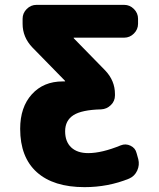

<svg xmlns="http://www.w3.org/2000/svg" viewBox="-20 -540 654 790"><path d="M542 90 549 115Q555 139 544.5 162Q534 185 511 195Q425 230 328 230Q200 230 131.5 168.5Q63 107 63 -10Q63 -99 111 -152Q159 -205 238 -205H247Q248 -205 248 -206L247 -208L113 -345Q73 -387 73 -442V-463Q73 -486 90 -503Q107 -520 130 -520H491Q514 -520 531 -503Q548 -486 548 -463V-442Q548 -419 531 -402Q514 -385 491 -385H284Q283 -385 283 -384L284 -382L413 -250Q453 -208 453 -153V-147Q453 -124 436 -107.5Q419 -91 396 -90Q316 -88 282 -66Q248 -44 248 0Q248 43 273 66.5Q298 90 343 90Q399 90 477 58Q497 50 517 59.5Q537 69 542 90Z"/></svg>

Font: Rounded Mplus 1c Black
Style: Regular
Weight: 900
Version: Version 1.059.20150529